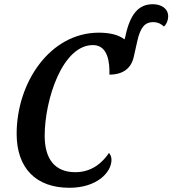

<svg xmlns="http://www.w3.org/2000/svg" viewBox="-20 -881 818 911"><path d="M309 10C440 10 509 -63 509 -123C509 -137 503 -149 497 -155C466 -110 417 -64 337 -64C240 -64 192 -127 192 -237C192 -406 276 -672 425 -667C493 -664 501 -582 499 -527C563 -527 603 -556 615 -613L631 -684C646 -754 670 -776 706 -776C730 -776 745 -767 758 -755C772 -768 778 -788 778 -803C778 -841 745 -861 705 -861C640 -861 598 -818 575 -709L571 -694C544 -715 503 -726 449 -726C217 -726 59 -489 59 -246C59 -83 151 10 309 10Z"/></svg>

Font: Noto Serif Condensed SemiBold
Style: Italic
Weight: 600
Width: 3
Italic angle: -12°
Designer: Monotype Design Team
Foundry: Monotype Imaging Inc.
Version: Version 2.014